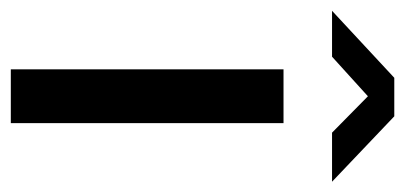

<svg xmlns="http://www.w3.org/2000/svg" viewBox="-254 -546 767 364"><g transform="rotate(90 130.0 -363.5)"><path d="M199 -609H292L168 -727H95L-32 -609H55L130 -677ZM181 -517H79V0H181Z"/></g></svg>

Font: United Sans Medium
Style: Regular
Weight: 500
Designer: Pablo Impallari, Rodrigo Fuenzalida (Modified by Dan O. Williams)
Version: Version 1.000;PS 001.000;hotconv 1.0.88;makeotf.lib2.5.64775